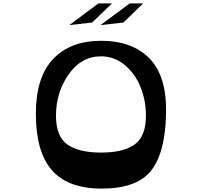

<svg xmlns="http://www.w3.org/2000/svg" viewBox="-20 -1091 1183 1125"><path d="M520 -959 386 -944 557 -1071H636ZM703 -959 569 -944 740 -1071H819ZM572 14Q376 13 283 -95Q190 -203 190 -424Q190 -638 291 -745Q392 -852 572 -852Q755 -852 856.5 -748Q958 -644 953 -424Q948 -194 864 -89.5Q780 15 572 14ZM835 -413Q835 -501 804 -579.5Q773 -658 711.5 -709.5Q650 -761 572 -761Q456 -761 382 -655Q308 -549 308 -413Q308 -292 374.5 -244.5Q441 -197 572 -197Q703 -197 769 -244.5Q835 -292 835 -413Z"/></svg>

Font: OpenDyslexic
Style: Regular
Weight: 400
Designer: Abbie Gonzalez
Version: Version 0.920;hotconv 1.0.109;makeotfexe 2.5.65596